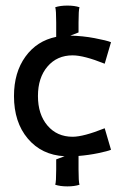

<svg xmlns="http://www.w3.org/2000/svg" viewBox="-20 -642 440 684"><path d="M29.8 -299.8Q29.8 -383.8 70.6 -440.2Q111.3 -496.6 180.2 -510.7V-562Q180.2 -606 176.8 -616.2Q194.3 -622.1 220.2 -622.1Q245.6 -622.1 263.2 -616.2Q259.8 -606 259.8 -562V-526.4L230.5 -515.1Q274.4 -514.2 317.1 -506.1Q359.9 -498 375.5 -491.7L353 -415Q278.8 -444.8 238.8 -444.8Q183.1 -444.8 149.2 -405Q115.2 -365.2 115.2 -299.8Q115.2 -234.4 149.2 -194.6Q183.1 -154.8 238.8 -154.8Q277.3 -154.8 353 -185.1L375.5 -108.4Q363.8 -103.5 330.1 -96.4Q296.4 -89.4 259.8 -86.4V-38.1Q259.8 5.9 263.2 16.1Q245.6 22 220.2 22Q194.3 22 176.8 16.1Q180.2 5.9 180.2 -38.1V-74.2L210 -85.4Q128.4 -89.8 79.1 -148.2Q29.8 -206.5 29.8 -299.8Z"/></svg>

Font: Nikodecs
Style: Medium
Weight: 500
Version: Version 0.29